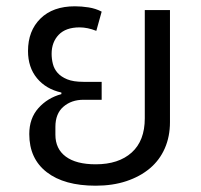

<svg xmlns="http://www.w3.org/2000/svg" viewBox="-20 -578 640 610"><path d="M284 12Q184 12 128.5 -31Q73 -74 73 -152Q73 -202 102 -234.5Q131 -267 175 -279V-284Q126 -295 97.5 -329.5Q69 -364 69 -416Q69 -480 108.5 -519Q148 -558 218 -558Q239 -558 261.5 -554.5Q284 -551 303 -541L286 -480Q258 -491 233 -491Q189 -491 166.5 -467.5Q144 -444 144 -407Q144 -391 148 -375Q152 -359 163 -346.5Q174 -334 193.5 -326Q213 -318 245 -318H303V-261H245Q207 -261 181.5 -239Q156 -217 156 -175V-150Q156 -105 189 -80.5Q222 -56 284 -56Q357 -56 398.5 -93.5Q440 -131 440 -202V-546H520V-190Q520 -144 503.5 -106.5Q487 -69 456 -43Q425 -17 381.5 -2.5Q338 12 284 12Z"/></svg>

Font: IBM Plex Sans Thai
Style: Regular
Weight: 400
Designer: Mike Abbink, Paul van der Laan, Pieter van Rosmalen, Ben Mitchell, Mark Frömberg
Foundry: Bold Monday
Version: Version 1.1